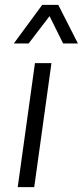

<svg xmlns="http://www.w3.org/2000/svg" viewBox="-20 -771 341 791"><path d="M53 0 124 -511H192L121 0ZM37 -592 154 -751H220L301 -592H240L170 -733H206L98 -592Z"/></svg>

Font: Chivo ExtraLight
Style: Italic
Weight: 250
Italic angle: -8.05°
Designer: Hector Gatti
Foundry: Omnibus-Type
Version: Version 2.002